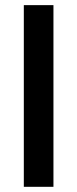

<svg xmlns="http://www.w3.org/2000/svg" viewBox="-20 -720 298 740"><path d="M71.8 -700.2H186V0H71.8Z"/></svg>

Font: Post Grotesk Medium
Style: Medium
Weight: 500
Version: Version 1.0